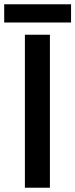

<svg xmlns="http://www.w3.org/2000/svg" viewBox="-22 -876 352 896"><path d="M94.2 0V-713.9H210.9V0ZM-2.4 -856H309.6V-771H-2.4Z"/></svg>

Font: JBL Sans
Style: Semibold
Weight: 600
Version: Version 1.10